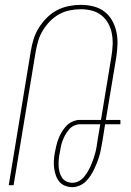

<svg xmlns="http://www.w3.org/2000/svg" viewBox="-20 -763 540 791"><path d="M279 8Q263 8 248.5 2.5Q234 -3 224.5 -14.5Q215 -26 210 -40.5Q205 -55 203 -70.5Q201 -86 202 -102Q203 -118 206 -135Q209 -150 212.5 -164.5Q216 -179 221.5 -193Q227 -207 235.5 -221Q244 -235 255 -246Q266 -257 280.5 -263Q295 -269 309 -269H396L439 -530Q443 -554 444 -577.5Q445 -601 441 -623.5Q437 -646 426.5 -665.5Q416 -685 399 -699Q382 -713 359.5 -719Q337 -725 313 -725Q291 -725 268 -720.5Q245 -716 224 -704.5Q203 -693 186 -675.5Q169 -658 156.5 -637.5Q144 -617 137.5 -595Q131 -573 127 -550L36 0H16L107 -553Q111 -578 118.5 -602Q126 -626 140 -648.5Q154 -671 173 -690Q192 -709 215 -721Q238 -733 263.5 -738Q289 -743 313 -743Q340 -743 365.5 -736.5Q391 -730 410.5 -715Q430 -700 442 -678.5Q454 -657 459.5 -632Q465 -607 464 -580Q463 -553 459 -527L416 -269H476V-251H413L402 -182Q399 -167 396.5 -152.5Q394 -138 390 -123.5Q386 -109 380.5 -95Q375 -81 368.5 -67Q362 -53 353.5 -40Q345 -27 334 -16Q323 -5 308 1.5Q293 8 279 8ZM279 -10Q292 -10 305 -17Q318 -24 326.5 -34.5Q335 -45 342 -57Q349 -69 354.5 -81.5Q360 -94 364.5 -107Q369 -120 372.5 -133Q376 -146 378 -159Q380 -172 382 -185L393 -251H309Q297 -251 284.5 -245Q272 -239 263.5 -228.5Q255 -218 248.5 -206.5Q242 -195 237.5 -182.5Q233 -170 230.5 -157.5Q228 -145 226 -132Q223 -119 222 -105.5Q221 -92 221.5 -79Q222 -66 225.5 -53.5Q229 -41 235.5 -31Q242 -21 253.5 -15.5Q265 -10 279 -10Z"/></svg>

Font: Iosevka Term Curly Thin
Style: Italic
Weight: 100
Italic angle: -9°
Designer: Belleve Invis
Foundry: Belleve Invis
Version: Version 32.3.0